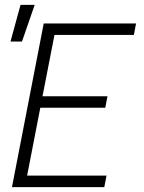

<svg xmlns="http://www.w3.org/2000/svg" viewBox="-20 -766 590 786"><path d="M29 0 159 -670H537L528 -623H203L154 -372H420L411 -325H145L91 -47H416L407 0ZM23 -596 64 -746H122L70 -596Z"/></svg>

Font: Lode Dark
Style: Italic
Weight: 400
Italic angle: -11°
Monospace: yes
Designer: Belleve Invis
Foundry: Belleve Invis
Version: Version 29.2.0; ttfautohint (v1.8.3)